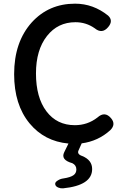

<svg xmlns="http://www.w3.org/2000/svg" viewBox="-20 -770 686 1046"><path d="M298 252Q283 246 281 235Q278 223 295 213Q309 204 326 202Q365 196 381 184Q396 173 396 153Q396 130 374 119Q309 101 330 59L353 12Q222 0 141 -98Q57 -200 57 -366Q57 -541 153 -648Q246 -750 389 -750Q488 -750 569 -685Q599 -657 569 -622Q536 -583 496 -616Q449 -649 391 -649Q295 -649 236 -574Q176 -498 176 -370Q176 -239 233 -163.5Q290 -88 388 -88Q457 -88 511 -130Q551 -166 585 -126Q613 -93 581 -61Q515 -1 425 11L408 49Q398 70 428 80Q482 102 482 151Q482 240 324 256Q310 257 298 252Z"/></svg>

Font: GenSenRounded JP M
Style: Regular
Weight: 500
Version: Version 1.501;PS 1;hotconv 16.6.51;makeotf.lib2.5.65220